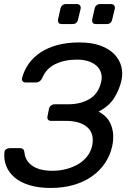

<svg xmlns="http://www.w3.org/2000/svg" viewBox="-20 -920 650 950"><path d="M2 -168Q3 -177 11 -182Q19 -187 28 -187H77Q87 -187 93 -183Q99 -179 101 -166Q104 -126 139 -100.5Q174 -75 240 -75Q275 -75 307.5 -83.5Q340 -92 366.5 -107.5Q393 -123 411 -146Q429 -169 436 -198Q448 -258 412.5 -290Q377 -322 304 -322H232Q222 -322 217.5 -328.5Q213 -335 215 -345L222 -380Q224 -391 232 -397.5Q240 -404 250 -404H318Q379 -404 423.5 -430.5Q468 -457 481 -517Q486 -541 479.5 -561Q473 -581 456.5 -595.5Q440 -610 415.5 -617.5Q391 -625 361 -625Q300 -625 254 -603Q208 -581 188 -532Q177 -512 159 -512H106Q97 -512 92 -518Q87 -524 89 -533Q99 -572 122 -604.5Q145 -637 180.5 -660.5Q216 -684 264 -697Q312 -710 372 -710Q433 -710 476 -694.5Q519 -679 545 -652.5Q571 -626 580 -592Q589 -558 581 -522Q571 -477 545 -435.5Q519 -394 468 -368Q516 -342 531.5 -296.5Q547 -251 535 -196Q525 -151 499.5 -113Q474 -75 435 -47.5Q396 -20 344.5 -5Q293 10 231 10Q170 10 125 -4Q80 -18 51.5 -42.5Q23 -67 10.5 -99.5Q-2 -132 2 -168ZM436 -823 448 -877Q450 -887 457.5 -893.5Q465 -900 475 -900H529Q539 -900 544.5 -893.5Q550 -887 548 -877L535 -823Q530 -801 508 -801H454Q434 -801 436 -823ZM267 -823 279 -877Q281 -887 288.5 -893.5Q296 -900 306 -900H360Q370 -900 375.5 -893.5Q381 -887 379 -877L366 -823Q361 -801 339 -801H285Q265 -801 267 -823Z"/></svg>

Font: SVN-Rubik
Style: Italic
Weight: 400
Italic angle: -12°
Designer: Hubert and Fischer
Foundry: Hubert & Fischer
Version: Version 2.101; ttfautohint (v1.8.3)